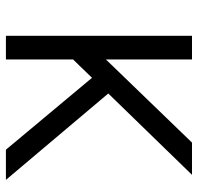

<svg xmlns="http://www.w3.org/2000/svg" viewBox="-30 -639 669 649"><g transform="rotate(90 304.5 -314.5)"><path d="M101 0V-629H181V-338L462 -629H571L296 -346L588 0H486L243 -291L181 -227V0Z"/></g></svg>

Font: Karla Neue
Style: Regular
Weight: 400
Designer: Jonathan Pinhorn
Foundry: PYRS Fontlab Ltd. / Made with FontLab
Version: Version 1.000;PS 001.001;hotconv 1.0.56